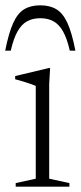

<svg xmlns="http://www.w3.org/2000/svg" viewBox="-32 -702 304 722"><path d="M156.5 -446 153 -386.5V-30L229 -13.5V0H27V-13.5L102.5 -30V-379Q97 -381.5 84.5 -386Q72 -390.5 56.2 -395.2Q40.5 -400 25 -404V-416L151 -446ZM119.5 -633.5Q91 -633.5 70 -622Q49 -610.5 34 -584Q19 -557.5 8.5 -511.5H-12.5Q1 -579 17.8 -615.8Q34.5 -652.5 59 -667.2Q83.5 -682 119.5 -682Q155.5 -682 180 -667.2Q204.5 -652.5 221.5 -615.8Q238.5 -579 251.5 -511.5H230.5Q220 -557.5 205 -584Q190 -610.5 169 -622Q148 -633.5 119.5 -633.5Z"/></svg>

Font: Newsreader 24pt Light
Style: Regular
Weight: 300
Designer: Hugues Gentile
Foundry: Production Type
Version: Version 1.003